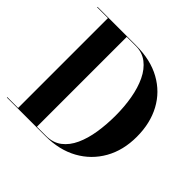

<svg xmlns="http://www.w3.org/2000/svg" viewBox="-182 -936 1123 1123"><g transform="rotate(45 379.0 -375.0)"><path d="M337 0H17.5V-3.5H107V-746.5H17.5V-750H337Q456 -750 541.2 -702.8Q626.5 -655.5 672 -571Q717.5 -486.5 717.5 -375Q717.5 -263.5 669.8 -179Q622 -94.5 536.5 -47.2Q451 0 337 0ZM337 -746.5H262.5V-3.5H337Q395 -3.5 434.2 -33.5Q473.5 -63.5 497.2 -115.5Q521 -167.5 531.5 -234.2Q542 -301 542 -375Q542 -449 530.2 -515.8Q518.5 -582.5 493.8 -634.5Q469 -686.5 430 -716.5Q391 -746.5 337 -746.5Z"/></g></svg>

Font: Bodoni* 48pt
Style: Bold
Weight: 700
Version: Version 2.3